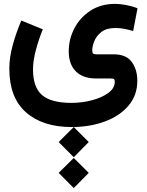

<svg xmlns="http://www.w3.org/2000/svg" viewBox="-20 -414 761 994"><path d="M283.7 321.3 361.8 243.7 439.5 321.3 361.8 399.9ZM283.7 481 361.8 403.8 439.5 481 361.8 559.6ZM201.7 -262.2Q180.2 -209.5 165.5 -154.3Q150.9 -99.1 150.9 -54.7Q150.9 37.1 197 77.6Q243.2 118.2 348.6 118.7Q404.3 118.7 456.1 105Q507.8 91.3 541 66.9Q574.2 42.5 574.2 9.8Q574.2 -1 570.1 -4.4Q565.9 -7.8 549.3 -7.8H475.6Q409.7 -7.8 372.8 -44.4Q335.9 -81.1 335.9 -147.9Q335.9 -211.4 365.2 -267.6Q394.5 -323.7 448.5 -358.9Q502.4 -394 577.1 -394Q599.6 -394 631.8 -388.2Q664.1 -382.3 691.9 -371.1L669.4 -253.4Q648.4 -259.8 625.5 -264.4Q602.5 -269 577.1 -269Q530.8 -269 504.6 -248.3Q478.5 -227.5 468 -200.4Q457.5 -173.3 457.5 -154.3Q457.5 -141.6 461.7 -137.2Q465.8 -132.8 480.5 -132.8H568.4Q633.8 -132.8 662.4 -93Q690.9 -53.2 690.9 3.9Q690.9 79.6 645 133.3Q599.1 187 522 215.3Q444.8 243.7 351.1 243.7Q200.7 243.7 114.5 167.5Q28.3 91.3 28.3 -58.1Q28.3 -116.2 45.7 -179.7Q63 -243.2 90.3 -307.6Z"/></svg>

Font: Vazir FD-WOL
Style: Bold-FD-WOL
Weight: 700
Designer: Saber Rastikerdar
Foundry: Saber Rastikerdar
Version: Version 30.1.0